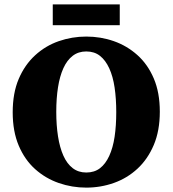

<svg xmlns="http://www.w3.org/2000/svg" viewBox="-20 -839 788 877"><path d="M374 18Q309 18 248.5 -3Q188 -24 140.5 -66.5Q93 -109 65.5 -174Q38 -239 38 -326Q38 -414 65.5 -478.5Q93 -543 140.5 -586.5Q188 -630 248.5 -651Q309 -672 374 -672Q440 -672 500 -651Q560 -630 607.5 -587.5Q655 -545 682.5 -480.5Q710 -416 710 -329Q710 -242 682.5 -177Q655 -112 608 -68.5Q561 -25 500.5 -3.5Q440 18 374 18ZM374 -51Q411 -51 436.5 -70.5Q462 -90 479 -127Q496 -164 503.5 -214.5Q511 -265 511 -327Q511 -388 503.5 -439Q496 -490 479 -527Q462 -564 436.5 -584Q411 -604 374 -604Q338 -604 312 -584Q286 -564 269.5 -527.5Q253 -491 245 -440.5Q237 -390 237 -328Q237 -267 245 -216Q253 -165 269.5 -128Q286 -91 312 -71Q338 -51 374 -51ZM221 -724V-819H527V-724Z"/></svg>

Font: Source Serif 4 ExtraBold
Style: Regular
Weight: 800
Designer: Frank Grießhammer
Foundry: Adobe Systems Incorporated
Version: Version 4.004;hotconv 1.0.116;makeotfexe 2.5.65601